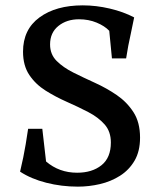

<svg xmlns="http://www.w3.org/2000/svg" viewBox="-20 -688 598 717"><path d="M289 -668Q339 -668 390 -656Q441 -644 481 -623Q474 -587 468.5 -562.5Q463 -538 459 -517Q455 -496 451 -470H398L388 -573Q371 -591 341 -603.5Q311 -616 275 -616Q229 -616 198 -591Q167 -566 167 -522Q167 -485 191.5 -460.5Q216 -436 254 -417Q292 -398 335 -378.5Q378 -359 416 -333Q454 -307 478.5 -269Q503 -231 503 -174Q503 -123 482.5 -88Q462 -53 428 -31.5Q394 -10 353 -0.5Q312 9 271 9Q210 9 153 -5.5Q96 -20 55 -47Q62 -77 67 -101Q72 -125 76 -149.5Q80 -174 85 -207H138L152 -85Q201 -43 268 -43Q324 -43 359 -71Q394 -99 394 -156Q394 -197 370.5 -223.5Q347 -250 309.5 -269.5Q272 -289 230 -307.5Q188 -326 150.5 -349.5Q113 -373 89.5 -408Q66 -443 66 -495Q66 -578 127.5 -623Q189 -668 289 -668Z"/></svg>

Font: Ruwudu Medium
Style: Regular
Weight: 500
Designer: Becca Hirsbrunner Spalinger
Foundry: SIL International
Version: Version 3.000